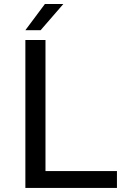

<svg xmlns="http://www.w3.org/2000/svg" viewBox="-20 -926 642 946"><path d="M105 -777.3H180.2L292 -906.2H201.2ZM105 0H556.2V-83H204.1V-729H105Z"/></svg>

Font: Hack
Style: Regular
Weight: 400
Monospace: yes
Designer: Christopher Simpkins
Foundry: Christopher Simpkins
Version: Version 2.010